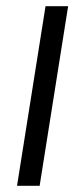

<svg xmlns="http://www.w3.org/2000/svg" viewBox="-20 -600 240 620"><path d="M35 0H108L200 -580H127Z"/></svg>

Font: Charger Pro
Style: Obl
Weight: 400
Designer: Jasper
Foundry: Cannot Into Space Fonts
Version: Version 1.09